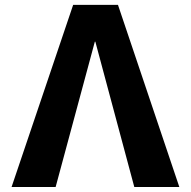

<svg xmlns="http://www.w3.org/2000/svg" viewBox="-20 -750 765 770"><path d="M26.4 0 273.4 -730.5H453.1L699.2 0H518.6L362.3 -583H360.4L203.1 0Z"/></svg>

Font: GenEi M Gothic v2 Heavy
Style: Regular
Weight: 800
Version: Version 2.0